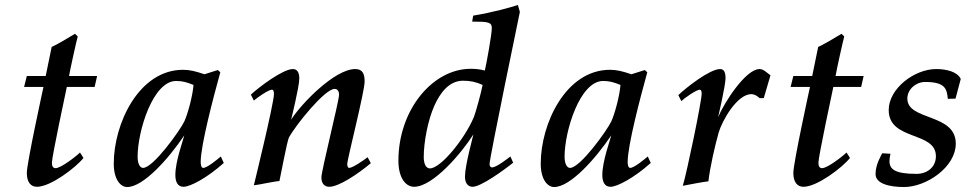

<svg xmlns="http://www.w3.org/2000/svg" viewBox="-20 -740 3940 773"><path d="M77 -390H155C155 -390 88 -84 88 -44C88 -5 105 12 129 12C184 12 286 -66 316 -104C316 -104 304 -124 302 -126C286 -110 225 -63 204 -63C194 -63 189 -70 189 -85C189 -110 246 -375 249 -390H361L371 -434H258C261 -454 289 -581 293 -593L282 -604C256 -588 205 -558 188 -551L164 -434H88Z M438 -81C438 -18 465 13 492 13C557 13 658 -100 722 -195C718 -177 686 -91 686 -36C686 -8 695 12 719 12C746 12 814 -24 881 -84L869 -110C855 -98 814 -64 798 -64C789 -64 788 -82 788 -88C788 -155 839 -348 867 -449C866 -450 857 -458 857 -458L803 -441C768 -453 744 -459 717 -459C539 -459 438 -242 438 -81ZM534 -109C534 -213 596 -414 689 -414C715 -414 732 -409 759 -398C756 -355 736 -281 722 -251C705 -215 597 -64 556 -64C543 -64 534 -82 534 -109Z M990 -359 1002 -335C1014 -346 1061 -379 1075 -379C1080 -379 1083 -373 1083 -362C1083 -324 1002 6 1002 6C1024 4 1083 -10 1105 -11C1113 -48 1135 -167 1143 -186C1172 -239 1288 -382 1327 -382C1339 -382 1345 -373 1345 -358C1345 -334 1274 -53 1274 -26C1274 0 1287 12 1306 12C1343 12 1418 -37 1473 -83L1460 -107C1446 -96 1400 -64 1386 -64C1381 -64 1378 -71 1378 -79C1378 -100 1448 -370 1448 -412C1448 -444 1439 -462 1410 -462C1328 -462 1193 -323 1152 -258C1152 -258 1185 -391 1185 -424C1185 -446 1178 -462 1159 -462C1119 -462 1022 -389 990 -359Z M1584 -93C1584 -23 1614 12 1647 12C1724 12 1840 -126 1886 -199C1885 -193 1852 -74 1852 -29C1852 -1 1865 12 1883 12C1916 12 2009 -55 2046 -85L2035 -110C2024 -102 1979 -66 1961 -66C1955 -66 1951 -71 1951 -80C1951 -104 2073 -692 2073 -692L2065 -720C2035 -710 1968 -691 1885 -677L1881 -653C1947 -653 1960 -651 1960 -626C1960 -602 1938 -480 1932 -456C1909 -462 1891 -463 1875 -463C1722 -463 1584 -298 1584 -93ZM1686 -108C1686 -166 1702 -255 1729 -315C1751 -364 1787 -415 1844 -415C1874 -415 1897 -410 1923 -398C1919 -374 1895 -286 1888 -269C1850 -179 1754 -62 1711 -62C1695 -62 1686 -80 1686 -108Z M2157 -81C2157 -18 2184 13 2211 13C2276 13 2377 -100 2441 -195C2437 -177 2405 -91 2405 -36C2405 -8 2414 12 2438 12C2465 12 2533 -24 2600 -84L2588 -110C2574 -98 2533 -64 2517 -64C2508 -64 2507 -82 2507 -88C2507 -155 2558 -348 2586 -449C2585 -450 2576 -458 2576 -458L2522 -441C2487 -453 2463 -459 2436 -459C2258 -459 2157 -242 2157 -81ZM2253 -109C2253 -213 2315 -414 2408 -414C2434 -414 2451 -409 2478 -398C2475 -355 2455 -281 2441 -251C2424 -215 2316 -64 2275 -64C2262 -64 2253 -82 2253 -109Z M2711 -357 2723 -333C2734 -344 2784 -379 2797 -379C2802 -379 2805 -374 2805 -363C2805 -333 2746 -48 2729 8C2754 3 2813 -8 2832 -10C2839 -69 2858 -151 2873 -205C2887 -254 2947 -360 3004 -361C3023 -361 3038 -345 3038 -345H3055L3082 -437C3068 -446 3055 -462 3038 -462C2982 -462 2895 -326 2871 -268C2871 -268 2901 -395 2901 -425C2901 -447 2896 -462 2879 -462C2838 -462 2743 -388 2711 -357Z M3163 -390H3241C3241 -390 3174 -84 3174 -44C3174 -5 3191 12 3215 12C3270 12 3372 -66 3402 -104C3402 -104 3390 -124 3388 -126C3372 -110 3311 -63 3290 -63C3280 -63 3275 -70 3275 -85C3275 -110 3332 -375 3335 -390H3447L3457 -434H3344C3347 -454 3375 -581 3379 -593L3368 -604C3342 -588 3291 -558 3274 -551L3250 -434H3174Z M3505 -39C3505 0 3562 13 3620 13C3708 13 3828 -66 3828 -162C3828 -285 3633 -253 3633 -343C3633 -381 3668 -410 3705 -410C3787 -410 3792 -381 3796 -342L3827 -343L3848 -422C3835 -451 3791 -462 3749 -462C3662 -462 3558 -384 3558 -297C3558 -172 3748 -213 3748 -111C3748 -68 3714 -40 3670 -40C3582 -40 3561 -59 3561 -92C3561 -101 3563 -110 3565 -121L3532 -123C3527 -113 3505 -78 3505 -39Z"/></svg>

Font: KpRoman
Style: SemiboldItalic
Weight: 600
Italic angle: -11°
Version: Version 0.66